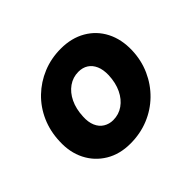

<svg xmlns="http://www.w3.org/2000/svg" viewBox="-123 -684 867 867"><g transform="rotate(-45 310.0 -251.0)"><path d="M268 12Q200 12 149.5 -18.5Q99 -49 72.5 -101.5Q46 -154 49 -221Q51 -284 74.5 -337.5Q98 -391 139 -430.5Q180 -470 233.5 -492Q287 -514 349 -514Q417 -514 468 -484.5Q519 -455 546 -402.5Q573 -350 571 -281Q569 -219 545 -165.5Q521 -112 480 -72Q439 -32 385 -10Q331 12 268 12ZM288 -118Q324 -118 352.5 -138Q381 -158 398 -193.5Q415 -229 417 -276Q418 -311 407.5 -335Q397 -359 377.5 -371.5Q358 -384 331 -384Q296 -384 267.5 -364Q239 -344 222 -308.5Q205 -273 203 -226Q201 -192 211.5 -167.5Q222 -143 242.5 -130.5Q263 -118 288 -118Z"/></g></svg>

Font: DM Sans 16pt Black
Style: Italic
Weight: 900
Italic angle: -10°
Version: Version 4.004;gftools[0.9.30]